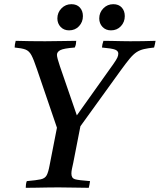

<svg xmlns="http://www.w3.org/2000/svg" viewBox="-20 -896 763 917"><path d="M252 -286 156 -567Q141 -612 130 -632.5Q119 -653 101.5 -659.5Q84 -666 50 -669Q50 -683 55 -701Q91 -700 125 -699.5Q159 -699 196 -699Q234 -699 275 -700Q316 -701 344 -701Q344 -694 342.5 -685.5Q341 -677 337 -669Q284 -665 268 -656.5Q252 -648 252 -634Q252 -621 266 -580L347 -345L522 -591Q536 -611 540.5 -621Q545 -631 545 -640Q545 -653 529.5 -659Q514 -665 467 -669Q468 -684 474 -701Q491 -701 514.5 -700.5Q538 -700 562 -699.5Q586 -699 602 -699Q634 -699 663 -699.5Q692 -700 723 -701Q722 -694 720 -685.5Q718 -677 716 -669Q687 -666 667.5 -661.5Q648 -657 632.5 -647Q617 -637 599.5 -616Q582 -595 556 -559L364 -293L330 -119Q326 -101 323.5 -89Q321 -77 321 -67Q321 -45 338 -40Q355 -35 410 -31Q409 -24 407.5 -15Q406 -6 404 1Q375 1 334.5 0Q294 -1 259 -1Q235 -1 205.5 -0.5Q176 0 149 0.5Q122 1 103 1Q103 -6 104 -15Q105 -24 108 -31Q154 -35 174.5 -39.5Q195 -44 203 -59Q211 -74 217 -107ZM310 -751Q285 -751 269.5 -767.5Q254 -784 254 -808Q254 -836 273.5 -856Q293 -876 321 -876Q347 -876 361.5 -860Q376 -844 376 -819Q376 -791 357.5 -771Q339 -751 310 -751ZM510 -751Q485 -751 469.5 -767.5Q454 -784 454 -808Q454 -836 473.5 -856Q493 -876 521 -876Q547 -876 561.5 -860Q576 -844 576 -819Q576 -791 557.5 -771Q539 -751 510 -751Z"/></svg>

Font: Tiro Tamil
Style: Italic
Weight: 400
Italic angle: -11°
Designer: Tamil: Fernando Mello & Fiona Ross, assisted by Kaja Sojewska. Latin: John Hudson with Paul Hanslow, assisted by Kaja So
Foundry: Tiro Typeworks Ltd.
Version: Version 1.52